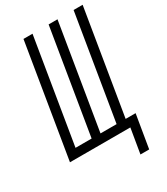

<svg xmlns="http://www.w3.org/2000/svg" viewBox="-217 -829 943 1085"><g transform="rotate(-30 254.0 -287.0)"><path d="M368 161 395 0H1L122 -735H181L69 -55H174L286 -735H344L232 -55H337L449 -735H508L396 -55H461L425 161Z"/></g></svg>

Font: Iosevka Term Curly Light
Style: Italic
Weight: 300
Italic angle: -9°
Designer: Belleve Invis
Foundry: Belleve Invis
Version: Version 32.3.0